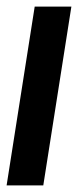

<svg xmlns="http://www.w3.org/2000/svg" viewBox="-20 -561 237 581"><path d="M111 0H0L85 -541H196Z"/></svg>

Font: Georama SemiCondensed SemiBold
Style: Italic
Weight: 600
Width: 4
Italic angle: -9°
Designer: Jean-Baptiste Levee
Foundry: Production Type
Version: Version 1.000